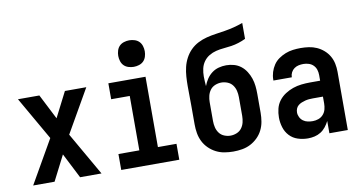

<svg xmlns="http://www.w3.org/2000/svg" viewBox="-74 -941 2148 1140"><g transform="rotate(-10 1000.0 -371.0)"><path d="M44 0 193 -260 44 -520H173L250 -369L327 -520H456L307 -260L456 0H327L250 -151L173 0Z M575 0V-96H701V-424H589V-520H813V-96H925V0ZM755 -590Q739 -590 723 -595Q707 -600 696 -611Q685 -622 680 -638Q675 -654 675 -670Q675 -686 680 -702Q685 -718 696 -729Q707 -740 723 -745Q739 -750 755 -750Q771 -750 787 -745Q803 -740 814 -729Q825 -718 830 -702Q835 -686 835 -670Q835 -654 830 -638Q825 -622 814 -611Q803 -600 787 -595Q771 -590 755 -590Z M1250 8Q1223 8 1196.5 3.5Q1170 -1 1146.5 -13Q1123 -25 1103.5 -44Q1084 -63 1072 -87Q1060 -111 1055.5 -137.5Q1051 -164 1051 -191V-305Q1051 -335 1050.5 -364Q1050 -393 1050 -422Q1050 -451 1052 -479.5Q1054 -508 1060.5 -535.5Q1067 -563 1080.5 -588.5Q1094 -614 1114 -634Q1134 -654 1159.5 -667Q1185 -680 1212.5 -687Q1240 -694 1268 -698Q1296 -702 1324 -706.5Q1352 -711 1379.5 -718Q1407 -725 1434 -735V-639Q1413 -629 1391 -622Q1369 -615 1346 -611.5Q1323 -608 1299.5 -606Q1276 -604 1253.5 -598.5Q1231 -593 1211 -581Q1191 -569 1177.5 -550Q1164 -531 1159 -508Q1154 -485 1154 -462Q1154 -447 1155 -432.5Q1156 -418 1157 -403Q1165 -425 1178 -444.5Q1191 -464 1209.5 -478Q1228 -492 1250.5 -498Q1273 -504 1296 -504Q1320 -504 1343 -497.5Q1366 -491 1384.5 -476.5Q1403 -462 1416 -441.5Q1429 -421 1436.5 -398.5Q1444 -376 1446.5 -352.5Q1449 -329 1449 -305V-191Q1449 -164 1444.5 -137.5Q1440 -111 1428 -87Q1416 -63 1396.5 -44Q1377 -25 1353.5 -13Q1330 -1 1303.5 3.5Q1277 8 1250 8ZM1250 -88Q1269 -88 1287.5 -95.5Q1306 -103 1317.5 -118.5Q1329 -134 1333.5 -153Q1338 -172 1338 -191V-305Q1338 -324 1333.5 -343Q1329 -362 1317.5 -377.5Q1306 -393 1287.5 -400.5Q1269 -408 1250 -408Q1231 -408 1212.5 -400.5Q1194 -393 1182.5 -377.5Q1171 -362 1166.5 -343Q1162 -324 1162 -305V-191Q1162 -172 1166.5 -153Q1171 -134 1182.5 -118.5Q1194 -103 1212.5 -95.5Q1231 -88 1250 -88Z M1700 8Q1669 8 1639.5 -1.5Q1610 -11 1589.5 -33Q1569 -55 1560 -84.5Q1551 -114 1551 -144Q1551 -171 1557.5 -197Q1564 -223 1580 -244Q1596 -265 1618.5 -279.5Q1641 -294 1665.5 -302.5Q1690 -311 1716.5 -314Q1743 -317 1769 -317H1830V-351Q1830 -368 1825 -383.5Q1820 -399 1808.5 -410.5Q1797 -422 1781 -427Q1765 -432 1749 -432Q1734 -432 1720 -429Q1706 -426 1694 -417.5Q1682 -409 1675 -395.5Q1668 -382 1668 -368V-366H1557V-371Q1557 -394 1564 -416.5Q1571 -439 1584 -458.5Q1597 -478 1616.5 -491.5Q1636 -505 1657.5 -513.5Q1679 -522 1702.5 -525Q1726 -528 1749 -528Q1774 -528 1798.5 -524.5Q1823 -521 1845.5 -511Q1868 -501 1887 -484.5Q1906 -468 1918.5 -446.5Q1931 -425 1936 -400.5Q1941 -376 1941 -351V0H1830V-74Q1821 -56 1808 -39.5Q1795 -23 1777.5 -12Q1760 -1 1740 3.5Q1720 8 1700 8ZM1746 -88Q1763 -88 1780 -94Q1797 -100 1809 -113.5Q1821 -127 1825.5 -144.5Q1830 -162 1830 -180V-221H1769Q1757 -221 1745.5 -220Q1734 -219 1722.5 -216Q1711 -213 1700 -208.5Q1689 -204 1680 -196.5Q1671 -189 1666.5 -178Q1662 -167 1662 -155Q1662 -140 1669 -126Q1676 -112 1688.5 -103Q1701 -94 1716 -91Q1731 -88 1746 -88Z"/></g></svg>

Font: Iosevka Custom
Style: Bold
Weight: 700
Monospace: yes
Designer: Belleve Invis
Foundry: Belleve Invis
Version: Version 30.3.3; ttfautohint (v1.8.3)